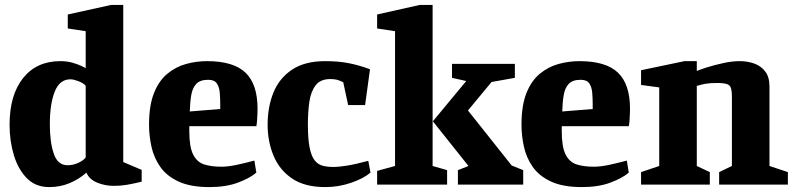

<svg xmlns="http://www.w3.org/2000/svg" viewBox="-20 -752 3240 782"><path d="M180 10Q125 10 89.5 -26Q54 -62 36.5 -120Q19 -178 19 -244Q19 -365 74 -434Q129 -503 226 -503Q253 -503 275.5 -496.5Q298 -490 312.5 -483Q327 -476 329 -474V-625L256 -636V-693L433 -732H482V-92L557 -60V-12Q520 -3 495 1Q470 5 444 5Q407 5 375 -8.5Q343 -22 332 -49Q303 -23 264.5 -6.5Q226 10 180 10ZM255 -79Q278 -79 299.5 -89Q321 -99 329 -111V-403Q319 -414 299 -421.5Q279 -429 267 -429Q223 -429 203 -379Q183 -329 183 -246Q183 -173 199 -126Q215 -79 255 -79Z M833 10Q756 10 707.5 -12.5Q659 -35 633 -72Q607 -109 597 -154Q587 -199 587 -244Q587 -322 607 -372.5Q627 -423 661.5 -451.5Q696 -480 738 -491.5Q780 -503 823 -503Q931 -503 980 -456Q1029 -409 1029 -309Q1029 -304 1028.5 -290Q1028 -276 1027 -261Q1026 -246 1024 -238H751V-217Q751 -154 766.5 -123Q782 -92 811 -82.5Q840 -73 882 -73Q909 -73 944 -80.5Q979 -88 1016 -98L1024 -49Q999 -27 950 -8.5Q901 10 833 10ZM753 -298 877 -308V-328Q877 -352 875 -375Q873 -398 863 -412.5Q853 -427 828 -427Q795 -427 779.5 -410.5Q764 -394 759 -365Q754 -336 753 -298Z M1305 10Q1221 10 1169.5 -25Q1118 -60 1094 -118Q1070 -176 1070 -244Q1070 -316 1093.5 -374.5Q1117 -433 1169 -468Q1221 -503 1305 -503Q1359 -503 1401.5 -494.5Q1444 -486 1487 -470L1467 -324H1398L1378 -417Q1362 -425 1351 -427.5Q1340 -430 1325 -430Q1285 -430 1265.5 -404.5Q1246 -379 1240 -337.5Q1234 -296 1234 -246Q1234 -186 1241 -151Q1248 -116 1261.5 -99Q1275 -82 1294 -77Q1313 -72 1337 -72Q1360 -72 1394 -77.5Q1428 -83 1480 -97L1489 -49Q1461 -25 1410 -7.5Q1359 10 1305 10Z M1516 0V-56L1589 -76V-625L1516 -636V-693L1690 -732H1742V-76L1801 -59V0ZM1845 0V-59L1888 -76L1743 -258L1879 -422L1821 -435V-492H2077V-435L1982 -418L1886 -302L2064 -78L2111 -59V0Z M2350 10Q2273 10 2224.5 -12.5Q2176 -35 2150 -72Q2124 -109 2114 -154Q2104 -199 2104 -244Q2104 -322 2124 -372.5Q2144 -423 2178.5 -451.5Q2213 -480 2255 -491.5Q2297 -503 2340 -503Q2448 -503 2497 -456Q2546 -409 2546 -309Q2546 -304 2545.5 -290Q2545 -276 2544 -261Q2543 -246 2541 -238H2268V-217Q2268 -154 2283.5 -123Q2299 -92 2328 -82.5Q2357 -73 2399 -73Q2426 -73 2461 -80.5Q2496 -88 2533 -98L2541 -49Q2516 -27 2467 -8.5Q2418 10 2350 10ZM2270 -298 2394 -308V-328Q2394 -352 2392 -375Q2390 -398 2380 -412.5Q2370 -427 2345 -427Q2312 -427 2296.5 -410.5Q2281 -394 2276 -365Q2271 -336 2270 -298Z M2591 0V-51L2665 -76V-396L2591 -406V-466L2768 -503H2818V-463Q2829 -468 2859 -477.5Q2889 -487 2925.5 -495Q2962 -503 2993 -503Q3025 -503 3052.5 -493Q3080 -483 3097 -460.5Q3114 -438 3114 -400V-76L3189 -51V0H2909V-51L2961 -76V-361Q2961 -396 2949.5 -405Q2938 -414 2903 -414Q2872 -414 2854.5 -411Q2837 -408 2818 -402V-76L2871 -51V0Z"/></svg>

Font: Manuale ExtraBold
Style: Regular
Weight: 800
Version: Version 1.002